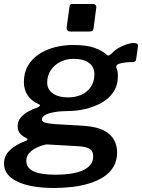

<svg xmlns="http://www.w3.org/2000/svg" viewBox="-52 -762 707 956"><path d="M219 174Q100 174 34 142Q-32 110 -32 53Q-32 12 -1.5 -15.5Q29 -43 73 -59Q83 -63 84.5 -67Q86 -71 78 -75Q57 -85 46.5 -99Q36 -113 36 -135Q36 -159 51.5 -177Q67 -195 90 -207.5Q113 -220 135 -227Q144 -231 146.5 -235.5Q149 -240 141 -243Q105 -259 86 -287Q67 -315 67 -353Q67 -401 87.5 -435.5Q108 -470 143 -493Q178 -516 222 -527Q266 -538 312 -538Q382 -538 421 -523Q460 -508 480 -489Q486 -483 494 -488Q502 -493 509 -500Q523 -515 541.5 -525Q560 -535 579.5 -541.5Q599 -548 614 -548Q625 -548 630.5 -544.5Q636 -541 635 -530L627 -474Q626 -461 621.5 -457Q617 -453 608 -453Q592 -453 577 -451.5Q562 -450 553 -448Q520 -441 528 -423Q531 -417 533 -407Q535 -397 535 -384Q535 -337 512.5 -303.5Q490 -270 452.5 -249.5Q415 -229 371.5 -219Q328 -209 284 -209Q276 -209 255.5 -208Q235 -207 212 -202.5Q189 -198 173 -189.5Q157 -181 157 -167Q157 -156 172.5 -151.5Q188 -147 222 -144L359 -136Q448 -131 489.5 -96.5Q531 -62 531 -3Q531 39 512.5 69.5Q494 100 462 120Q430 140 390 152Q350 164 305.5 169Q261 174 219 174ZM225 108Q265 108 299 103Q333 98 358.5 87Q384 76 398 58.5Q412 41 412 16Q412 -9 395 -20.5Q378 -32 336 -34L180 -43Q157 -39 134 -28.5Q111 -18 95 -1.5Q79 15 79 39Q79 75 116 91.5Q153 108 225 108ZM287 -277Q322 -277 351.5 -289.5Q381 -302 399.5 -328Q418 -354 418 -393Q418 -428 391.5 -448.5Q365 -469 314 -469Q279 -469 249.5 -454.5Q220 -440 201.5 -413.5Q183 -387 183 -350Q183 -317 211 -297Q239 -277 287 -277ZM427 -722 414 -622Q412 -611 407.5 -608Q403 -605 390 -605H299Q287 -605 283 -611.5Q279 -618 280 -627L294 -729Q296 -737 298.5 -739.5Q301 -742 308 -742H414Q420 -742 424.5 -736Q429 -730 427 -722Z"/></svg>

Font: Libre Franklin SemiBold
Style: Italic
Weight: 600
Italic angle: -8°
Designer: Pablo Impallari, Rodrigo Fuenzalida, Nhung Nguyen
Foundry: Impallari Type
Version: Version 3.000